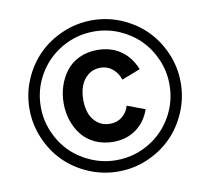

<svg xmlns="http://www.w3.org/2000/svg" viewBox="-78 -790 969 884"><g transform="rotate(-10 406.0 -348.5)"><path d="M543.8 -23Q478.5 5 406.5 5Q334.5 5 268.8 -23Q203 -51 155.8 -98.2Q108.5 -145.5 80.5 -211.2Q52.5 -277 52.5 -349Q52.5 -421 80.5 -486.2Q108.5 -551.5 155.8 -598.8Q203 -646 268.8 -674Q334.5 -702 406.5 -702Q478.5 -702 543.8 -674Q609 -646 656.2 -598.8Q703.5 -551.5 731.5 -486.2Q759.5 -421 759.5 -349Q759.5 -277 731.5 -211.2Q703.5 -145.5 656.2 -98.2Q609 -51 543.8 -23ZM105.5 -349Q105.5 -288 129.2 -232.2Q153 -176.5 193.5 -136Q234 -95.5 289.8 -71.8Q345.5 -48 406.5 -48Q488 -48 557.2 -88.2Q626.5 -128.5 666.8 -198Q707 -267.5 707 -349Q707 -410 683.2 -465.5Q659.5 -521 619 -561.5Q578.5 -602 523 -625.8Q467.5 -649.5 406.5 -649.5Q325 -649.5 255.5 -609.2Q186 -569 145.8 -499.8Q105.5 -430.5 105.5 -349ZM407 -563Q469 -563 514.8 -532Q560.5 -501 584 -442L497.5 -408.5Q487 -440 463 -460Q439 -480 407 -480Q372.5 -480 348.2 -460Q324 -440 313.8 -411Q303.5 -382 303.5 -347Q303.5 -312.5 313.8 -284.2Q324 -256 348 -237Q372 -218 407 -218Q439.5 -218 463.2 -236.8Q487 -255.5 496 -287L579 -255.5Q559 -198 514 -165.8Q469 -133.5 408 -133.5Q360.5 -133.5 322.5 -151.2Q284.5 -169 260.8 -199Q237 -229 224.5 -267Q212 -305 212 -347Q212 -389 224.2 -427Q236.5 -465 259.8 -495.8Q283 -526.5 321 -544.8Q359 -563 407 -563Z"/></g></svg>

Font: HK Grotesk SemiBold
Style: Regular
Weight: 600
Designer: Alfredo Marco Pradil
Foundry: Hanken Design Co.
Version: Version 3.001;FEAKit 1.0